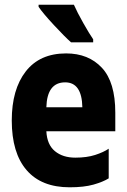

<svg xmlns="http://www.w3.org/2000/svg" viewBox="-20 -786 540 816"><path d="M376 -606V-619Q360 -642 334 -688Q308 -734 294 -766H144V-757Q163 -729 209.5 -679Q256 -629 282 -606ZM442 -28V-154Q420 -139 384.5 -127.5Q349 -116 300 -116Q247 -116 213.5 -143.5Q180 -171 177 -228H470V-307Q470 -437 413 -498Q356 -559 261 -559Q149 -559 89.5 -482.5Q30 -406 30 -274Q30 -136 93 -63Q156 10 276 10Q337 10 377.5 -1.5Q418 -13 442 -28ZM257 -436Q328 -436 330 -330H177Q180 -436 257 -436Z"/></svg>

Font: Noto Sans Mono UI Condensed ExtraBold
Style: Regular
Weight: 800
Width: 3
Designer: Monotype Design team
Foundry: Monotype Imaging Inc.
Version: 1.000